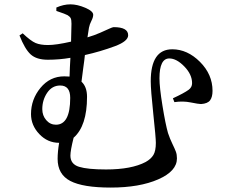

<svg xmlns="http://www.w3.org/2000/svg" viewBox="-20 -806 1040 880"><path d="M173.8 -305.7Q173.8 -276.4 191.9 -255.4Q210 -234.4 236.3 -234.4Q301.8 -234.4 301.8 -357.4Q301.8 -414.1 255.9 -414.1Q218.8 -414.1 196.3 -380.9Q173.8 -347.7 173.8 -305.7ZM238.3 -755.9V-771.5Q271.5 -786.1 302.7 -786.1Q334 -786.1 370.6 -770.5Q407.2 -754.9 407.2 -738.3Q407.2 -726.6 398.9 -710.4Q390.6 -694.3 387.7 -678.7Q382.8 -651.4 380.9 -634.8Q411.1 -643.6 439 -655.8Q466.8 -668 481.4 -674.8Q496.1 -681.6 501 -681.6Q567.4 -681.6 567.4 -644.5Q567.4 -617.2 507.8 -594.7Q439.5 -569.3 369.1 -553.7Q367.2 -533.2 361.3 -492.2Q355.5 -451.2 353.5 -431.6Q378.9 -408.2 378.9 -362.3Q378.9 -228.5 317.4 -174.8Q302.7 -116.2 302.7 -92.8Q302.7 -53.7 342.3 -41.5Q381.8 -29.3 465.8 -29.3Q583 -29.3 647.5 -63.5Q671.9 -77.1 683.1 -95.7Q694.3 -114.3 694.3 -151.4Q694.3 -174.8 682.6 -284.2Q670.9 -393.6 670.9 -433.6Q670.9 -580.1 769.5 -580.1Q838.9 -580.1 896.5 -522.5Q954.1 -464.8 954.1 -389.6Q954.1 -361.3 942.9 -346.2Q931.6 -331.1 901.4 -329.1Q890.6 -329.1 854.5 -336.4Q818.4 -343.8 779.3 -337.9L772.5 -355.5Q823.2 -378.9 844.7 -394.5Q860.4 -406.2 860.4 -424.8Q860.4 -464.8 824.7 -501.5Q789.1 -538.1 755.9 -538.1Q710.9 -538.1 710.9 -447.3Q710.9 -406.2 724.6 -321.8Q738.3 -237.3 750 -196.3Q758.8 -169.9 770 -147Q781.2 -124 786.1 -110.8Q791 -97.7 791 -80.1Q791 -21.5 705.1 16.1Q619.1 53.7 487.3 53.7Q360.4 53.7 302.2 23.4Q244.1 -6.8 244.1 -78.1Q244.1 -110.4 251 -151.4Q198.2 -151.4 160.2 -191.4Q122.1 -231.4 122.1 -283.2Q122.1 -350.6 165.5 -403.3Q209 -456.1 274.4 -456.1Q291 -456.1 298.8 -455.1Q298.8 -467.8 300.3 -496.6Q301.8 -525.4 302.7 -541Q252 -532.2 199.2 -532.2Q147.5 -532.2 120.6 -556.6Q93.8 -581.1 69.3 -643.6L84 -653.3Q121.1 -618.2 143.1 -608.9Q165 -599.6 200.2 -599.6Q237.3 -599.6 305.7 -615.2Q307.6 -683.6 307.6 -697.3Q307.6 -714.8 304.2 -722.2Q300.8 -729.5 290 -736.3Q282.2 -741.2 238.3 -755.9Z"/></svg>

Font: GenYoMin TW TTF SemiBold
Style: Regular
Weight: 600
Version: Version 1.300